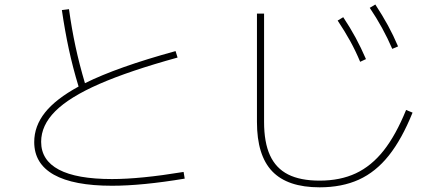

<svg xmlns="http://www.w3.org/2000/svg" viewBox="-20 -798 1915 841"><path d="M129.9 -175.8Q129.9 -245.6 177.2 -305.2Q224.6 -364.7 324.2 -418.9Q298.8 -502.4 281.5 -582.8Q264.2 -663.1 251 -753.9L282.2 -757.8Q293.9 -672.9 310.5 -595.5Q327.1 -518.1 352.1 -433.6Q493.2 -503.9 749 -574.2L757.8 -545.9Q546.9 -487.8 415.5 -430.4Q284.2 -373 222.2 -311Q160.2 -249 160.2 -176.8Q160.2 -96.2 238 -54.9Q315.9 -13.7 470.7 -13.7Q594.7 -13.7 784.2 -44.9L789.1 -15.6Q601.6 15.6 470.7 15.6Q302.2 15.6 216.1 -32.7Q129.9 -81.1 129.9 -175.8Z M1105.5 -263.7V-738.3H1136.7V-263.7Q1136.7 -174.3 1162.6 -117.7Q1188.5 -61 1241.9 -33.9Q1295.4 -6.8 1379.9 -6.8Q1470.2 -6.8 1538.6 -38.8Q1606.9 -70.8 1660.4 -138.4Q1713.9 -206.1 1758.8 -316.4L1787.1 -304.7Q1740.2 -188.5 1683.1 -116.7Q1626 -44.9 1552 -11.2Q1478 22.5 1379.9 22.5Q1239.7 22.5 1172.6 -47.4Q1105.5 -117.2 1105.5 -263.7ZM1459 -708 1483.4 -722.7Q1513.7 -677.2 1537.6 -633.1Q1561.5 -588.9 1583 -539.1L1557.6 -527.3Q1537.6 -575.2 1513.9 -618.2Q1490.2 -661.1 1459 -708ZM1599.6 -763.7 1624 -778.3Q1655.3 -730.5 1679.2 -686.8Q1703.1 -643.1 1723.6 -594.7L1698.2 -584Q1657.7 -677.7 1599.6 -763.7Z"/></svg>

Font: Pretendard Thin
Style: Regular
Weight: 100
Designer: Base glyphs from Inter by Rasmus Andersson; Hangeul glyphs from Noto Sans CJK(Source Han Sans) by Jang Soo-young and Kan
Foundry: Kil Hyung-jin
Version: Version 1.309